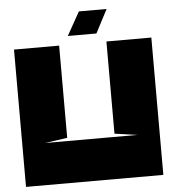

<svg xmlns="http://www.w3.org/2000/svg" viewBox="-55 -840 808 890"><g transform="rotate(-5 349.5 -394.5)"><path d="M136 -195H566L460 -210V-639H669V0H30V-639H240V-210ZM284 -680H417L474 -789H345Z"/></g></svg>

Font: Banana Brick
Style: Regular
Weight: 400
Designer: artmaker
Foundry: artmaker
Version: Version 4.000 2011 initial release